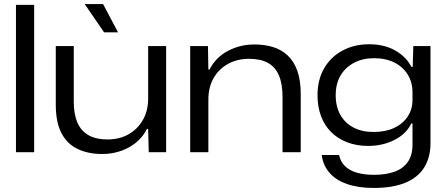

<svg xmlns="http://www.w3.org/2000/svg" viewBox="-20 -753 2209 950"><path d="M59 0V-729H149V0Z M485 9Q418 9 366 -15Q314 -39 285 -92.5Q256 -146 256 -235V-525H345V-251Q345 -187 363.5 -145.5Q382 -104 419 -83.5Q456 -63 511 -63Q571 -63 616 -88.5Q661 -114 687 -159.5Q713 -205 713 -265V-525H802V0H716L713 -115H707Q678 -57 618 -24Q558 9 485 9ZM495 -593 399 -733H490L564 -593Z M921 0V-525H1009L1011 -409H1017Q1047 -469 1107.5 -501Q1168 -533 1239 -533Q1290 -533 1331.5 -520Q1373 -507 1403.5 -478.5Q1434 -450 1451 -403Q1468 -356 1468 -288V0H1378V-272Q1378 -338 1360 -380Q1342 -422 1305.5 -442Q1269 -462 1213 -462Q1153 -462 1107.5 -436.5Q1062 -411 1036.5 -366Q1011 -321 1011 -260V0Z M1829 177Q1753 177 1697 157.5Q1641 138 1609.5 101Q1578 64 1572 14H1658Q1664 46 1686.5 68.5Q1709 91 1746 101.5Q1783 112 1830 112Q1888 112 1931 97Q1974 82 1997.5 48.5Q2021 15 2021 -37V-142H2015Q1991 -91 1932.5 -61Q1874 -31 1802 -31Q1744 -31 1697.5 -49Q1651 -67 1618 -100Q1585 -133 1568 -179.5Q1551 -226 1551 -282Q1551 -358 1583.5 -414.5Q1616 -471 1674 -502.5Q1732 -534 1807 -534Q1881 -534 1935 -503.5Q1989 -473 2016 -422H2022L2025 -525H2110V-44Q2110 27 2078 77Q2046 127 1983.5 152Q1921 177 1829 177ZM1828 -100Q1887 -100 1930 -120Q1973 -140 1997 -176Q2021 -212 2021 -258V-295Q2021 -346 1997.5 -384Q1974 -422 1931.5 -443.5Q1889 -465 1831 -465Q1774 -465 1731 -442Q1688 -419 1664.5 -378.5Q1641 -338 1641 -282Q1641 -225 1664.5 -184Q1688 -143 1730 -121.5Q1772 -100 1828 -100Z"/></svg>

Font: Mona Sans Expanded
Style: Regular
Weight: 400
Width: 7
Designer: Deni Anggara
Foundry: GitHub
Version: Version 2.000